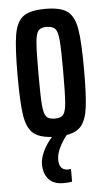

<svg xmlns="http://www.w3.org/2000/svg" viewBox="-52 -553 435 788"><g transform="rotate(-5 165.0 -158.5)"><path d="M208 5Q190 27 177 53.5Q164 80 164 103Q164 147 201 147L213 146V198Q201 201 178 201Q136 201 116 177.5Q96 154 96 116Q96 92 110 62.5Q124 33 147 8Q93 5 68.5 -17.5Q44 -40 36 -92.5Q28 -145 28 -255Q28 -371 37 -423.5Q46 -476 74 -497Q102 -518 165 -518Q228 -518 256 -497Q284 -476 293 -423.5Q302 -371 302 -255Q302 -154 295.5 -102.5Q289 -51 269 -26Q249 -1 208 5ZM165 -66Q190 -66 200 -78Q210 -90 213 -127Q216 -164 216 -255Q216 -346 213 -382.5Q210 -419 200 -431Q190 -443 165 -444Q140 -444 130 -432Q120 -420 117 -383Q114 -346 114 -255Q114 -164 117 -127Q120 -90 130 -78Q140 -66 165 -66Z"/></g></svg>

Font: Saira Ultra Condensed SemiBold
Style: Regular
Weight: 600
Width: 1
Designer: Hector Gatti with collaboration of the Omnibus-Type team
Foundry: Omnibus-Type
Version: Version 1.001; ttfautohint (v1.8)